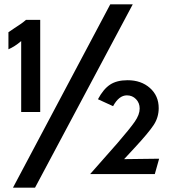

<svg xmlns="http://www.w3.org/2000/svg" viewBox="-20 -804 796 888"><path d="M594 -784H490L40 64H142ZM166 -286V-712H100Q81 -695 47 -674Q38 -668 31 -663Q24 -658 19 -655V-576Q49 -589 78 -614V-286ZM696 1 716 -70 554 -68 605 -123Q667 -190 690.5 -225.5Q714 -261 714 -304Q714 -361 673.5 -397Q633 -433 570 -433Q520 -433 489 -412.5Q458 -392 433 -345L503 -313Q530 -363 567 -363Q592 -363 609 -345.5Q626 -328 626 -302Q626 -274 603.5 -241.5Q581 -209 524 -143L397 1Z"/></svg>

Font: Geom Medium
Style: Bold
Weight: 500
Version: Version 1.102